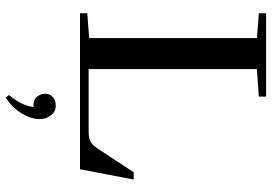

<svg xmlns="http://www.w3.org/2000/svg" viewBox="-162 -541 968 684"><g transform="rotate(90 322.0 -199.0)"><path d="M27.3 0V-25.9L115.7 -32.7V-630.4L27.3 -637.2V-663.1H324.2V-637.2L226.1 -629.9V-30.8H449.2Q472.2 -30.8 484.6 -37.6Q497.1 -44.4 509.3 -63L593.8 -191.4H619.6L583 0ZM328.1 264.6 318.4 252.9Q354 212.4 361.8 166H357.9Q334.5 166 324.2 152.8Q314 139.6 314 123.5Q314 107.4 325.7 96.9Q337.4 86.4 356.4 86.4Q377.4 86.4 390.9 103.5Q404.3 120.6 404.3 143.1Q404.3 173.8 384.5 207Q364.7 240.2 328.1 264.6Z"/></g></svg>

Font: Elstob 14pt Medium
Style: Regular
Weight: 500
Designer: Peter S. Baker
Version: Version 1.015